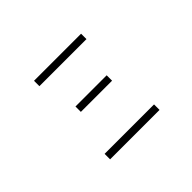

<svg xmlns="http://www.w3.org/2000/svg" viewBox="-140 -1004 1279 1279"><g transform="rotate(-45 500.0 -364.5)"><path d="M267.6 0V-51.8H733.4V0ZM353.5 -361.3V-412.1H647.5V-361.3ZM279.3 -677.7V-728.5H722.7V-677.7Z"/></g></svg>

Font: GenEi Gothic M Light
Style: Regular
Weight: 300
Designer: o_tamon (Modified); [Source Han Sans]
Ryoko NISHIZUKA  (kana & ideographs); Paul D. Hunt (Latin, Greek & Cyrillic); Wenl
Version: Version 1.1a;Original Version 1.004